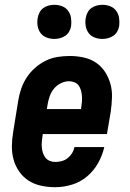

<svg xmlns="http://www.w3.org/2000/svg" viewBox="-20 -771 540 799"><path d="M210 8Q180 8 151.5 2Q123 -4 99.5 -19Q76 -34 60 -57Q44 -80 36.5 -107Q29 -134 29.5 -164Q30 -194 35 -223L56 -353Q60 -378 68.5 -402.5Q77 -427 91.5 -449Q106 -471 126.5 -489Q147 -507 170.5 -518.5Q194 -530 219.5 -534Q245 -538 270 -538Q299 -538 327.5 -532Q356 -526 379 -510.5Q402 -495 417 -472Q432 -449 439.5 -422Q447 -395 446 -365.5Q445 -336 441 -307L425 -213H158L157 -206Q155 -194 154 -182Q153 -170 154 -158Q155 -146 158.5 -135Q162 -124 169 -115Q176 -106 187 -101.5Q198 -97 210 -97Q223 -97 236.5 -100.5Q250 -104 261 -112.5Q272 -121 279.5 -133Q287 -145 290 -159H414Q406 -124 388 -92Q370 -60 342 -36.5Q314 -13 279 -2.5Q244 8 210 8ZM175 -317H317L318 -324Q320 -336 321 -348Q322 -360 321 -371.5Q320 -383 317 -394.5Q314 -406 307.5 -415Q301 -424 290 -428.5Q279 -433 267 -433Q250 -433 233 -424.5Q216 -416 204.5 -402Q193 -388 187 -371Q181 -354 178 -336ZM406 -609Q389 -609 373.5 -615Q358 -621 348.5 -634Q339 -647 336.5 -663.5Q334 -680 337 -697Q339 -709 345 -720Q351 -731 361 -738Q371 -745 383 -748Q395 -751 406 -751Q423 -751 438.5 -745Q454 -739 463.5 -726Q473 -713 475.5 -696.5Q478 -680 476 -663Q474 -651 468 -640Q462 -629 451.5 -622Q441 -615 429.5 -612Q418 -609 406 -609ZM206 -609Q189 -609 173.5 -615Q158 -621 148.5 -634Q139 -647 136.5 -663.5Q134 -680 137 -697Q139 -709 145 -720Q151 -731 161 -738Q171 -745 183 -748Q195 -751 206 -751Q223 -751 238.5 -745Q254 -739 263.5 -726Q273 -713 275.5 -696.5Q278 -680 276 -663Q274 -651 268 -640Q262 -629 251.5 -622Q241 -615 229.5 -612Q218 -609 206 -609Z"/></svg>

Font: Iosevka Slab Extrabold Oblique
Style: Regular
Weight: 800
Italic angle: -9°
Monospace: yes
Designer: Belleve Invis
Foundry: Belleve Invis
Version: Version 11.1.1; ttfautohint (v1.8.3)